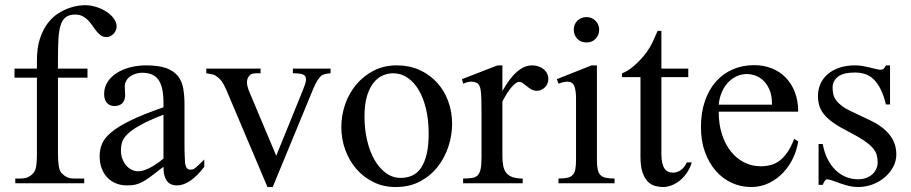

<svg xmlns="http://www.w3.org/2000/svg" viewBox="-20 -715 3552 749"><path d="M321.3 -412.1H206.1V-118.7Q206.1 -87.4 209.2 -67.6Q212.4 -47.9 220.2 -39.6Q229.5 -29.8 241 -24.2Q252.4 -18.6 268.6 -18.6H308.6V0H39.6V-18.6H59.6Q71.3 -18.6 82 -21.2Q92.8 -23.9 104 -33.7Q109.9 -39.1 113.8 -44.9Q117.7 -50.8 119.9 -60.1Q122.1 -69.3 123 -83.3Q124 -97.2 124 -118.7V-412.1H36.6V-447.3H124V-477.5Q124 -528.3 135.7 -564Q147.5 -599.6 165.8 -623.8Q184.1 -647.9 206.3 -662.1Q228.5 -676.3 249.5 -683.6Q270.5 -690.9 287.4 -692.9Q304.2 -694.8 312 -694.8Q333 -694.8 355 -688Q377 -681.2 394.8 -669.7Q412.6 -658.2 423.8 -642.8Q435.1 -627.4 435.1 -610.8Q435.1 -604.5 432.1 -597.4Q429.2 -590.3 423.8 -584.2Q418.5 -578.1 411.1 -574.2Q403.8 -570.3 395.5 -570.3Q382.8 -570.3 373.5 -576.9Q364.3 -583.5 356.4 -593.3Q348.6 -603 341.1 -614.3Q333.5 -625.5 324.2 -635.3Q314.9 -645 302.7 -651.6Q290.5 -658.2 273.4 -658.2Q250 -658.2 236.6 -647.9Q223.1 -637.7 216.3 -616Q209.5 -594.2 207.8 -560.5Q206.1 -526.9 206.1 -479.5V-447.3H321.3Z M617.7 -267.6Q561 -245.6 528.1 -227.3Q495.1 -209 478 -192.4Q460.9 -175.8 456.3 -160.4Q451.7 -145 451.7 -128.9Q451.7 -111.3 457 -96.4Q462.4 -81.5 471.4 -70.6Q480.5 -59.6 492.9 -53.2Q505.4 -46.9 519.5 -46.9Q556.6 -46.9 617.7 -96.2ZM776.9 -64.5Q721.7 8.3 669.9 8.3Q659.2 8.3 649.7 4.9Q640.1 1.5 633.1 -6.8Q626 -15.1 621.8 -29.1Q617.7 -43 617.7 -64.5Q588.4 -41.5 569.1 -27.1Q549.8 -12.7 534.9 -4.9Q520 2.9 506.6 5.6Q493.2 8.3 475.6 8.3Q451.7 8.3 432.1 0.2Q412.6 -7.8 398.4 -22.7Q384.3 -37.6 376.5 -58.8Q368.7 -80.1 368.7 -106Q368.7 -130.9 377.7 -153.3Q386.7 -175.8 413.6 -198.5Q440.4 -221.2 489.3 -245.1Q538.1 -269 617.7 -296.4V-314.9Q617.7 -347.2 612.5 -369.1Q607.4 -391.1 597.2 -405Q586.9 -418.9 571 -425Q555.2 -431.2 534.2 -431.2Q522.5 -431.2 510.5 -427.7Q498.5 -424.3 488.8 -417.7Q479 -411.1 472.9 -400.6Q466.8 -390.1 466.8 -376.5Q466.8 -366.7 467.5 -358.4Q468.3 -350.1 468.3 -343.3Q468.3 -336.4 466.8 -330.6Q461.9 -313.5 450.7 -307.4Q439.5 -301.3 427.2 -301.3Q407.7 -301.3 397 -313.7Q386.2 -326.2 386.2 -348.1Q386.2 -374.5 399.7 -395.3Q413.1 -416 435.8 -430.4Q458.5 -444.8 488 -452.4Q517.6 -460 549.8 -460Q598.1 -460 627.7 -449.5Q657.2 -439 673.3 -419.2Q689.5 -399.4 694.6 -371.1Q699.7 -342.8 699.7 -307.6V-155.3Q699.7 -124 700.7 -104Q701.7 -84 702.1 -77.1Q704.6 -64 709.5 -58.6Q714.4 -53.2 723.6 -53.2Q728 -53.2 731.9 -54.2Q735.8 -55.2 741.2 -59.3Q746.6 -63.5 754.9 -71.3Q763.2 -79.1 776.9 -92.8Z M1269.5 -429.2Q1256.3 -428.2 1247.8 -426Q1239.3 -423.8 1232.9 -419.4Q1224.6 -411.1 1217.3 -399.4Q1210 -387.7 1202.6 -370.1L1043.9 14.6H1023.4L862.8 -364.7Q857.4 -377 852.5 -385.7Q847.7 -394.5 842.5 -400.9Q837.4 -407.2 831.5 -412.1Q825.7 -417 818.8 -421.4Q814.5 -423.8 806.2 -425.3Q797.9 -426.8 784.7 -429.2V-447.3H996.6V-429.2H982.4Q973.1 -429.2 965.3 -427.5Q957.5 -425.8 953.6 -420.4Q943.4 -410.2 943.4 -394Q943.4 -378.4 953.6 -354.5L1057.6 -107.4L1162.1 -364.7Q1167.5 -378.4 1170.7 -388.2Q1173.8 -397.9 1173.8 -405.3Q1173.8 -412.6 1170.4 -418Q1168.9 -419.9 1166.3 -421.9Q1163.6 -423.8 1158.4 -425.5Q1153.3 -427.2 1144.8 -428.2Q1136.2 -429.2 1122.6 -429.2V-447.3H1269.5Z M1652.3 -194.3Q1652.3 -244.1 1642.6 -287.1Q1632.8 -330.1 1614.7 -361.6Q1596.7 -393.1 1570.8 -411.1Q1544.9 -429.2 1512.7 -429.2Q1493.7 -429.2 1473.9 -420.9Q1454.1 -412.6 1438 -393.1Q1421.9 -373.5 1411.9 -341.1Q1401.9 -308.6 1401.9 -259.8Q1401.9 -211.9 1411.9 -168.5Q1421.9 -125 1440.4 -92.3Q1459 -59.6 1485.1 -40.3Q1511.2 -21 1543.5 -21Q1567.4 -21 1587.6 -30Q1607.9 -39.1 1622.1 -59.6Q1636.2 -80.1 1644.3 -113.3Q1652.3 -146.5 1652.3 -194.3ZM1743.7 -231.9Q1743.7 -188.5 1729.7 -144.8Q1715.8 -101.1 1688.2 -65.4Q1660.6 -29.8 1619.4 -7.6Q1578.1 14.6 1522.9 14.6Q1476.1 14.6 1437.3 -4.4Q1398.4 -23.4 1370.4 -55.7Q1342.3 -87.9 1326.9 -130.4Q1311.5 -172.9 1311.5 -219.2Q1311.5 -264.6 1326.4 -307.9Q1341.3 -351.1 1369.4 -384.8Q1397.5 -418.5 1437.5 -439.2Q1477.5 -460 1527.8 -460Q1576.2 -460 1615.7 -442.4Q1655.3 -424.8 1683.8 -394Q1712.4 -363.3 1728 -321.5Q1743.7 -279.8 1743.7 -231.9Z M1939.9 -460V-359.9Q1995.6 -460 2055.7 -460Q2068.8 -460 2080.6 -456.1Q2092.3 -452.1 2100.8 -445.1Q2109.4 -438 2114.3 -428Q2119.1 -418 2119.1 -406.2Q2119.1 -397.5 2115.7 -389.2Q2112.3 -380.9 2106.2 -374.8Q2100.1 -368.7 2092 -364.7Q2084 -360.8 2074.7 -360.8Q2062.5 -360.8 2053 -366.2Q2043.5 -371.6 2035.6 -378.2Q2027.8 -384.8 2020.5 -390.1Q2013.2 -395.5 2005.4 -395.5Q1993.2 -395.5 1975.8 -375.2Q1958.5 -355 1939.9 -319.3V-104Q1939.9 -82.5 1943.4 -66.7Q1946.8 -50.8 1955.6 -40Q1964.4 -29.3 1979.7 -23.9Q1995.1 -18.6 2019 -18.6V0H1786.6V-18.6Q1807.6 -18.6 1821.5 -20.8Q1835.4 -22.9 1843.5 -31.2Q1851.6 -39.6 1855 -55.9Q1858.4 -72.3 1858.4 -101.1V-274.4Q1858.4 -309.6 1857.7 -330.3Q1856.9 -351.1 1855.2 -362.8Q1853.5 -374.5 1850.6 -379.9Q1847.7 -385.3 1843.8 -389.6Q1838.4 -392.6 1832.3 -394.5Q1826.2 -396.5 1818.8 -396.5Q1805.7 -396.5 1786.6 -388.7L1782.2 -406.2L1920.9 -460Z M2158.7 0V-18.6Q2179.7 -18.6 2193.1 -21.5Q2206.5 -24.4 2214.1 -32.5Q2221.7 -40.5 2224.4 -54.7Q2227.1 -68.8 2227.1 -91.8V-331.1Q2227.1 -363.3 2220 -379.9Q2212.9 -396.5 2193.4 -396.5Q2180.7 -396.5 2158.7 -388.7L2152.3 -406.2L2287.6 -460H2308.6V-91.8Q2308.6 -68.8 2311.5 -54.7Q2314.5 -40.5 2322 -32.5Q2329.6 -24.4 2343 -21.5Q2356.4 -18.6 2377.4 -18.6V0ZM2317.4 -599.6Q2317.4 -578.6 2303.7 -564Q2290 -549.3 2268.1 -549.3Q2246.1 -549.3 2232.2 -563.5Q2218.3 -577.6 2218.3 -599.6Q2218.3 -610.4 2222.2 -619.4Q2226.1 -628.4 2232.9 -634.8Q2239.7 -641.1 2248.8 -644.8Q2257.8 -648.4 2268.1 -648.4Q2278.3 -648.4 2287.4 -644.5Q2296.4 -640.6 2303 -634Q2309.6 -627.4 2313.5 -618.7Q2317.4 -609.9 2317.4 -599.6Z M2678.7 -81.5Q2670.9 -56.6 2658 -38.6Q2645 -20.5 2629.6 -8.8Q2614.3 2.9 2597.9 8.8Q2581.5 14.6 2566.9 14.6Q2550.8 14.6 2535.2 10.3Q2519.5 5.9 2506.8 -7.1Q2494.1 -20 2486.3 -43.2Q2478.5 -66.4 2478.5 -104V-414.1H2406.7V-429.2Q2427.2 -436.5 2449.2 -454.8Q2471.2 -473.1 2490.2 -495.6Q2496.6 -503.4 2502.2 -511Q2507.8 -518.6 2514.2 -529.1Q2520.5 -539.6 2527.8 -554.9Q2535.2 -570.3 2545.4 -594.7H2560.1V-447.3H2665V-414.1H2560.1V-115.7Q2560.1 -93.8 2563.5 -79.3Q2566.9 -64.9 2573 -56.6Q2579.1 -48.3 2587.2 -44.9Q2595.2 -41.5 2604.5 -41.5Q2622.6 -41.5 2636.5 -52Q2650.4 -62.5 2659.2 -81.5Z M2991.7 -306.6Q2991.7 -343.8 2981 -366.9Q2970.2 -390.1 2955.1 -403.3Q2939.9 -416.5 2923.3 -421.4Q2906.7 -426.3 2894.5 -426.3Q2874.5 -426.3 2856 -418.5Q2837.4 -410.6 2822.3 -395.5Q2807.1 -380.4 2796.9 -357.9Q2786.6 -335.4 2783.7 -306.6ZM3093.8 -163.6Q3088.9 -130.9 3074 -98.9Q3059.1 -66.9 3035.4 -41.7Q3011.7 -16.6 2980 -1Q2948.2 14.6 2909.7 14.6Q2870.1 14.6 2834.5 -1.7Q2798.8 -18.1 2772.2 -48.6Q2745.6 -79.1 2730 -122.1Q2714.4 -165 2714.4 -218.8Q2714.4 -275.4 2729.7 -320.3Q2745.1 -365.2 2772.7 -396.5Q2800.3 -427.7 2838.4 -444.3Q2876.5 -460.9 2921.9 -460.9Q2959 -460.9 2990.5 -448.5Q3022 -436 3044.9 -412.6Q3067.9 -389.2 3080.8 -355.5Q3093.8 -321.8 3093.8 -279.3H2783.7Q2783.7 -229 2796.9 -189.5Q2810.1 -149.9 2832.5 -122.6Q2855 -95.2 2884.5 -80.8Q2914.1 -66.4 2946.8 -66.4Q2968.8 -66.4 2987.5 -71.5Q3006.3 -76.7 3022.5 -89.1Q3038.6 -101.6 3052.5 -122.1Q3066.4 -142.6 3078.1 -173.3Z M3452.1 -460V-307.6H3436Q3427.2 -343.8 3415 -367.7Q3402.8 -391.6 3387.7 -406Q3372.6 -420.4 3354.2 -426.3Q3335.9 -432.1 3314.9 -432.1Q3270 -432.1 3249 -415.8Q3228 -399.4 3228 -373.5Q3228 -359.9 3230.7 -347.7Q3233.4 -335.4 3241.5 -324.2Q3249.5 -313 3263.9 -302Q3278.3 -291 3301.3 -280.3L3373.5 -246.1Q3424.3 -222.2 3450.4 -189Q3476.6 -155.8 3476.6 -112.8Q3476.6 -86.9 3464.4 -64Q3452.1 -41 3431.6 -23.4Q3411.1 -5.9 3384 4.4Q3356.9 14.6 3327.1 14.6Q3309.1 14.6 3292.2 10.5Q3275.4 6.3 3260 1Q3244.6 -4.4 3231.2 -9.3Q3217.8 -14.2 3206.5 -15.6Q3201.2 -15.6 3196.5 -7.8Q3191.9 0 3189.5 6.3H3173.3V-153.3H3189.5Q3195.8 -119.1 3209 -93.5Q3222.2 -67.9 3240.5 -50.5Q3258.8 -33.2 3281 -24.4Q3303.2 -15.6 3327.1 -15.6Q3345.2 -15.6 3359.4 -21Q3373.5 -26.4 3383.3 -35.4Q3393.1 -44.4 3398.4 -56.4Q3403.8 -68.4 3403.8 -81.5Q3403.8 -98.1 3399.7 -111.8Q3395.5 -125.5 3383.3 -139.2Q3371.1 -152.8 3348.9 -167.7Q3326.7 -182.6 3290.5 -201.2Q3254.9 -219.2 3231.7 -235.6Q3208.5 -252 3195.1 -268.3Q3181.6 -284.7 3176.3 -302.2Q3170.9 -319.8 3170.9 -340.8Q3170.9 -365.7 3180.4 -387.5Q3189.9 -409.2 3208.5 -425.3Q3227.1 -441.4 3254.2 -450.7Q3281.2 -460 3316.4 -460Q3331.5 -460 3346.4 -457.3Q3361.3 -454.6 3374.5 -451.4Q3387.7 -448.2 3397.9 -445.6Q3408.2 -442.9 3414.1 -442.9Q3420.9 -442.9 3425.5 -445.6Q3430.2 -448.2 3436 -460Z"/></svg>

Font: Tai Heritage Pro
Style: Regular
Weight: 400
Designer: Faah Baccam, Walt Agee, Victor Gaultney, Annie Olsen
Foundry: SIL International
Version: Version 2.600